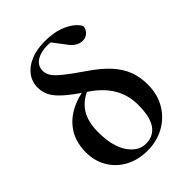

<svg xmlns="http://www.w3.org/2000/svg" viewBox="-236 -936 1067 1067"><g transform="rotate(-45 297.5 -402.0)"><path d="M288.5 15.5Q211.1 15.5 154.4 -16Q97.7 -47.4 67 -100.8Q36.4 -154.2 36.4 -219Q36.4 -295.8 68.7 -349.3Q101.1 -402.8 158.3 -434.9Q215.5 -467 289.1 -476.6V-487.7L306.7 -465.6Q254.1 -447.1 222.6 -416.6Q191.1 -386.1 177.6 -345Q164 -303.9 164 -253.5Q164 -140.4 205.6 -79.3Q247.1 -18.2 306.7 -18.2Q366.5 -18.2 397.9 -62.9Q429.2 -107.6 429.2 -201.4Q429.2 -279.5 391.8 -341.9Q354.4 -404.3 278.5 -453.9Q207.8 -501.2 169.5 -535.6Q131.2 -570 116.3 -600.1Q101.4 -630.2 101.4 -664.2Q101.4 -710.4 127.7 -745.2Q154 -780.1 201 -799.5Q247.9 -819 311.2 -819Q390 -819 445.8 -792.8Q501.6 -766.6 522.9 -727.4Q522.1 -704.8 505.2 -688Q488.3 -671.1 462.8 -671.1Q441.8 -671.1 420.6 -684Q399.4 -696.9 379.5 -726.8L323.1 -800.4L383.3 -795.1L386.1 -770.4Q371.2 -780.2 350.5 -786.5Q329.8 -792.7 304.5 -792.7Q253.6 -792.7 220.4 -771.3Q187.1 -749.8 187.1 -710.3Q187.1 -688.7 200.2 -667.5Q213.3 -646.4 250.4 -616.4Q287.4 -586.4 359.5 -536.9Q427.3 -491 468.4 -445.9Q509.4 -400.9 528.2 -352.3Q546.9 -303.6 546.9 -244.2Q546.9 -164.9 511.2 -106.3Q475.5 -47.7 416.7 -16.1Q357.8 15.5 288.5 15.5Z"/></g></svg>

Font: Noto Serif SC ExtraLight
Style: Regular
Weight: 200
Designer: Ryoko NISHIZUKA 西塚涼子 (kana & ideographs); Frank Grießhammer (Latin, Greek & Cyrillic); Wenlong ZHANG 张文龙 (bopomofo); San
Foundry: Adobe
Version: Version 2.002-H1;hotconv 1.1.0;makeotfexe 2.6.0